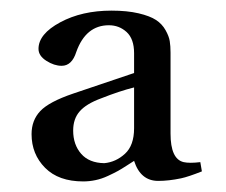

<svg xmlns="http://www.w3.org/2000/svg" viewBox="-20 -610 430 365"><path d="M40 -355Q40 -381.3 56.6 -398.9Q73.2 -416.5 119.1 -432.1Q119.6 -432.1 234.9 -471.2V-508.8Q234.9 -536.1 220.7 -549.1Q206.5 -562 187 -562Q143.1 -562 125 -511.2Q116.7 -484.9 97.2 -484.9Q83 -484.9 68.1 -494.4Q53.2 -503.9 53.2 -517.1Q53.2 -545.4 94.5 -567.6Q135.7 -589.8 191.9 -589.8Q221.7 -589.8 243.4 -584.7Q265.1 -579.6 276.6 -572Q288.1 -564.5 294.7 -552.7Q301.3 -541 302.7 -531.7Q304.2 -522.5 304.2 -509.8V-356Q304.2 -307.6 329.1 -301.8Q340.3 -299.3 360.8 -301.8L363.8 -284.2Q337.9 -273.9 324.2 -271Q300.8 -266.1 280.8 -266.1Q247.1 -266.1 234.9 -304.2Q233.4 -303.2 221.7 -295.7Q210 -288.1 203.6 -284.7Q197.3 -281.2 185.3 -275.6Q173.3 -270 161.6 -267.6Q149.9 -265.1 138.2 -265.1Q91.3 -265.1 65.7 -291Q40 -316.9 40 -355ZM119.1 -361.8Q119.1 -335 134.3 -317.6Q149.4 -300.3 178.2 -299.8Q200.2 -301.8 217.5 -317.6Q234.9 -333.5 234.9 -366.2V-443.8Q207.5 -437 171.9 -422.9Q144 -412.6 131.6 -398.4Q119.1 -384.3 119.1 -361.8Z"/></svg>

Font: Heuristica
Style: Regular
Weight: 400
Version: Version 1.0.2